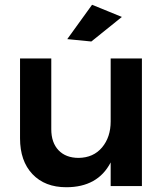

<svg xmlns="http://www.w3.org/2000/svg" viewBox="-20 -780 696 805"><path d="M575 -535V0H444V-99Q390 5 258 5Q168 5 116 -50Q64 -105 64 -200V-535H195V-238Q195 -182 225.5 -150Q256 -118 310 -118Q372 -119 408 -162Q444 -205 444 -271V-535ZM366 -760 491 -709 363 -606 262 -616Z"/></svg>

Font: Gontserrat Medium
Style: Regular
Weight: 500
Designer: Julieta Ulanovsky
Foundry: Julieta Ulanovsky
Version: Version 6.001